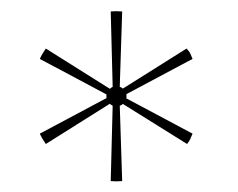

<svg xmlns="http://www.w3.org/2000/svg" viewBox="-20 -754 436 352"><path d="M187 -578 183 -733Q193 -734 204 -733L199 -578L204 -422Q193 -421 183 -422ZM190 -573 53 -646Q57 -655 64 -665L196 -582L333 -509Q331 -504 329 -499.5Q327 -495 323 -490ZM196 -573 64 -490Q57 -500 53 -509L190 -582L322 -665Q327 -660 329 -655.5Q331 -651 333 -646ZM193 -559Q186 -559 180.5 -564.5Q175 -570 175 -578Q175 -585 180.5 -590.5Q186 -596 193 -596Q201 -596 206.5 -590.5Q212 -585 212 -578Q212 -570 206.5 -564.5Q201 -559 193 -559Z"/></svg>

Font: Murecho Thin Thin
Style: Regular
Weight: 250
Version: Version 1.010